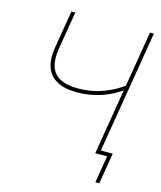

<svg xmlns="http://www.w3.org/2000/svg" viewBox="-128 -821 898 1069"><g transform="rotate(15 321.0 -286.0)"><path d="M295.4 -300.8Q224.1 -300.8 179.9 -324.5Q135.7 -348.1 118.9 -394.8Q102.1 -441.4 113.3 -509.8L149.4 -727.5H171.9L135.7 -509.8Q125.5 -447.8 138.9 -406.2Q152.3 -364.7 191.2 -344Q230 -323.2 295.4 -323.2Q369.6 -323.2 436.3 -347.2Q502.9 -371.1 561.5 -415.5L556.6 -387.2Q501 -345.7 434.6 -323.2Q368.2 -300.8 295.4 -300.8ZM481.9 0 602.5 -727.5H625L504.4 0ZM524.4 156.2 550.3 0H497.6L501.5 -22.5H576.7L546.9 156.2Z"/></g></svg>

Font: Inter 28pt Thin
Style: Italic
Weight: 250
Italic angle: -9.3988°
Designer: Rasmus Andersson
Foundry: rsms
Version: Version 4.001;git-66647c0bb